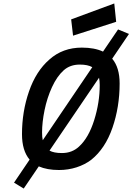

<svg xmlns="http://www.w3.org/2000/svg" viewBox="-20 -971 765 1109"><path d="M402 -765 391 -859 640 -951 651 -845ZM628 -632Q671 -581 671 -489Q671 -353 629.5 -233Q588 -113 507 -48Q470 -20 422 -4.5Q374 11 321 11Q252 11 204 -10L117 118L61 84L151 -49Q107 -101 107 -196Q107 -326 147.5 -443Q188 -560 265 -627Q342 -696 453 -696Q526 -696 575 -673L662 -801L725 -775ZM227 -161 513 -583Q487 -598 441 -598Q385 -598 348 -565Q309 -530 280.5 -468Q252 -406 237.5 -335.5Q223 -265 223 -206Q223 -178 227 -161ZM552 -522 266 -101Q291 -87 338 -87Q396 -87 436 -124Q492 -175 524 -277Q556 -379 556 -479Q556 -505 552 -522Z"/></svg>

Font: Cairo SemiBold
Style: Italic
Weight: 600
Italic angle: -13°
Designer: Mohamed Gaber, Accademia di Belle Arti di Urbino and others
Foundry: Kief Type Foundry, Accademia di Belle Arti di Urbino and others
Version: Version 3.011